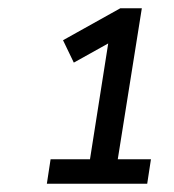

<svg xmlns="http://www.w3.org/2000/svg" viewBox="-20 -725 420 463"><path d="M93 -282 102 -341H197L245 -646L289 -647L158 -574L132 -628L270 -705H322L264 -341H344L335 -282Z"/></svg>

Font: Nunito Sans 12pt
Style: Italic
Weight: 400
Italic angle: -9°
Designer: Vernon Adams
Foundry: Vernon Adams
Version: Version 3.101;gftools[0.9.27]